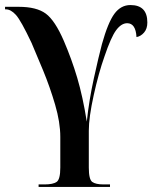

<svg xmlns="http://www.w3.org/2000/svg" viewBox="-21 -741 604 761"><path d="M132 0H415V-10H390Q358 -10 344.5 -20Q331 -30 331 -77V-223Q331 -276 350.5 -364Q370 -452 393 -517Q419 -594 439.5 -621.5Q460 -649 483 -649Q517 -649 520 -594Q537 -597 550 -612Q563 -627 563 -652Q563 -721 496 -721Q458 -721 432.5 -686.5Q407 -652 383 -566Q370 -517 351 -430.5Q332 -344 323 -259Q307 -359 285 -433Q263 -507 232 -579Q197 -660 160.5 -687Q124 -714 53 -714H-1V-704H2Q22 -704 42 -682Q62 -660 104 -571Q123 -527 150 -461.5Q177 -396 197.5 -326Q218 -256 218 -198V-77Q218 -30 203.5 -20Q189 -10 155 -10H132Z"/></svg>

Font: Noto Serif Display Condensed Semi
Style: Regular
Weight: 600
Width: 3
Designer: Monotype Design Team
Foundry: Monotype Imaging Inc.
Version: Version 1.900